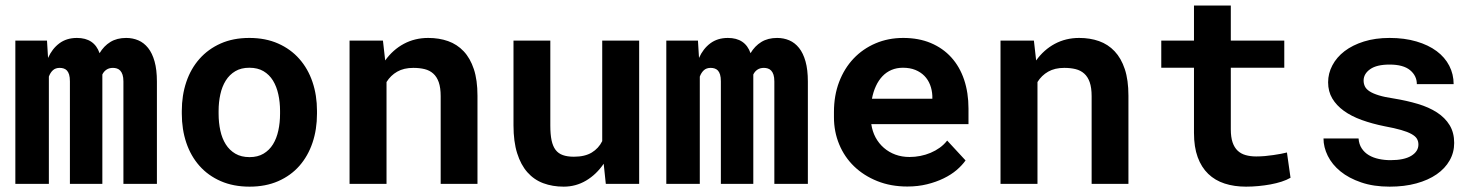

<svg xmlns="http://www.w3.org/2000/svg" viewBox="-20 -678 5441 708"><path d="M153.3 -528.3 157.2 -464.4Q172.4 -498.5 199 -518.3Q225.6 -538.1 263.7 -538.1Q327.6 -538.1 347.2 -481.9Q362.8 -508.3 387 -523.2Q411.1 -538.1 445.3 -538.1Q469.2 -538.1 490 -529.3Q510.7 -520.5 526.1 -501.2Q541.5 -481.9 550 -451.4Q558.6 -420.9 558.6 -377V0H435.1V-377.4Q435.1 -392.6 431.9 -402.3Q428.7 -412.1 423.3 -417.7Q418 -423.3 410.9 -425.5Q403.8 -427.7 396.5 -427.7Q382.3 -427.7 372.6 -421.1Q362.8 -414.6 357.4 -403.3V0H237.8V-377.9Q237.8 -393.1 234.9 -402.8Q231.9 -412.6 226.8 -418Q221.7 -423.3 214.8 -425.5Q208 -427.7 200.2 -427.7Q184.6 -427.7 175 -418.9Q165.5 -410.2 160.2 -395.5V0H36.6V-528.3Z M650.4 -269Q650.4 -326.7 667 -375.7Q683.6 -424.8 715.6 -460.9Q747.6 -497.1 793.7 -517.6Q839.8 -538.1 899.4 -538.1Q959 -538.1 1005.4 -517.6Q1051.8 -497.1 1083.7 -460.9Q1115.7 -424.8 1132.3 -375.7Q1148.9 -326.7 1148.9 -269V-258.8Q1148.9 -200.7 1132.3 -151.6Q1115.7 -102.5 1084 -66.4Q1052.2 -30.3 1005.9 -10Q959.5 10.3 900.4 10.3Q840.8 10.3 794.2 -10Q747.6 -30.3 715.6 -66.4Q683.6 -102.5 667 -151.6Q650.4 -200.7 650.4 -258.8ZM786.1 -258.8Q786.1 -225.6 792.5 -196.5Q798.8 -167.5 812.5 -145.8Q826.2 -124 847.9 -111.3Q869.6 -98.6 900.4 -98.6Q930.2 -98.6 951.7 -111.3Q973.1 -124 986.6 -145.8Q1000 -167.5 1006.3 -196.5Q1012.7 -225.6 1012.7 -258.8V-269Q1012.7 -301.3 1006.3 -330.1Q1000 -358.9 986.6 -380.9Q973.1 -402.8 951.7 -415.5Q930.2 -428.2 899.4 -428.2Q869.1 -428.2 847.7 -415.5Q826.2 -402.8 812.5 -380.9Q798.8 -358.9 792.5 -330.1Q786.1 -301.3 786.1 -269Z M1392.1 -528.3 1400.4 -455.1Q1428.7 -494.6 1469.2 -516.4Q1509.8 -538.1 1559.1 -538.1Q1599.1 -538.1 1632.3 -526.4Q1665.5 -514.6 1689.7 -489Q1713.9 -463.4 1727.3 -423.1Q1740.7 -382.8 1740.7 -325.2V0H1605V-323.2Q1605 -354.5 1597.9 -374.8Q1590.8 -395 1577.6 -406.7Q1564.5 -418.5 1545.9 -423.1Q1527.3 -427.7 1503.9 -427.7Q1469.2 -427.7 1444.8 -413.8Q1420.4 -399.9 1405.3 -375.5V0H1269V-528.3Z M2206.1 -74.2Q2179.2 -34.7 2141.4 -12.2Q2103.5 10.3 2058.6 10.3Q2017.6 10.3 1983.4 -2.4Q1949.2 -15.1 1924.8 -42.7Q1900.4 -70.3 1887 -113Q1873.5 -155.8 1873.5 -215.8V-528.3H2009.3V-214.8Q2009.3 -182.6 2013.9 -160.6Q2018.6 -138.7 2028.8 -125.2Q2039.1 -111.8 2055.7 -106Q2072.3 -100.1 2096.2 -100.1Q2136.7 -100.1 2162.1 -115.5Q2187.5 -130.9 2200.7 -157.7V-528.3H2336.9V0H2213.9Z M2553.7 -528.3 2557.6 -464.4Q2572.8 -498.5 2599.4 -518.3Q2626 -538.1 2664.1 -538.1Q2728 -538.1 2747.6 -481.9Q2763.2 -508.3 2787.4 -523.2Q2811.5 -538.1 2845.7 -538.1Q2869.6 -538.1 2890.4 -529.3Q2911.1 -520.5 2926.5 -501.2Q2941.9 -481.9 2950.4 -451.4Q2959 -420.9 2959 -377V0H2835.4V-377.4Q2835.4 -392.6 2832.3 -402.3Q2829.1 -412.1 2823.7 -417.7Q2818.4 -423.3 2811.3 -425.5Q2804.2 -427.7 2796.9 -427.7Q2782.7 -427.7 2772.9 -421.1Q2763.2 -414.6 2757.8 -403.3V0H2638.2V-377.9Q2638.2 -393.1 2635.3 -402.8Q2632.3 -412.6 2627.2 -418Q2622.1 -423.3 2615.2 -425.5Q2608.4 -427.7 2600.6 -427.7Q2585 -427.7 2575.4 -418.9Q2565.9 -410.2 2560.5 -395.5V0H2437V-528.3Z M3325.7 9.8Q3264.6 9.8 3214.8 -10.3Q3165 -30.3 3129.4 -64.7Q3093.8 -99.1 3074.5 -145.8Q3055.2 -192.4 3055.2 -245.6V-265.1Q3055.2 -325.7 3074.2 -375.7Q3093.3 -425.8 3127.4 -461.9Q3161.6 -498 3208.5 -518.1Q3255.4 -538.1 3310.5 -538.1Q3367.7 -538.1 3412.4 -519.3Q3457 -500.5 3488 -466.3Q3519 -432.1 3535.2 -384Q3551.3 -335.9 3551.3 -277.8V-220.2H3192.9Q3196.8 -193.4 3208.7 -171.1Q3220.7 -148.9 3239.3 -132.8Q3257.8 -116.7 3281.7 -107.9Q3305.7 -99.1 3334 -99.1Q3354 -99.1 3373.8 -103Q3393.6 -106.9 3411.6 -114.5Q3429.7 -122.1 3445.3 -133.3Q3460.9 -144.5 3472.7 -159.7L3540.5 -86.4Q3527.8 -68.4 3507.6 -51Q3487.3 -33.7 3459.7 -20.3Q3432.1 -6.8 3398.4 1.5Q3364.7 9.8 3325.7 9.8ZM3309.6 -428.2Q3286.6 -428.2 3267.6 -420.2Q3248.5 -412.1 3234.1 -397Q3219.7 -381.8 3210 -360.8Q3200.2 -339.8 3195.3 -314H3418V-324.7Q3417 -346.2 3409.7 -365.2Q3402.3 -384.3 3388.7 -398.2Q3375 -412.1 3355.2 -420.2Q3335.4 -428.2 3309.6 -428.2Z M3792.5 -528.3 3800.8 -455.1Q3829.1 -494.6 3869.6 -516.4Q3910.2 -538.1 3959.5 -538.1Q3999.5 -538.1 4032.7 -526.4Q4065.9 -514.6 4090.1 -489Q4114.3 -463.4 4127.7 -423.1Q4141.1 -382.8 4141.1 -325.2V0H4005.4V-323.2Q4005.4 -354.5 3998.3 -374.8Q3991.2 -395 3978 -406.7Q3964.8 -418.5 3946.3 -423.1Q3927.7 -427.7 3904.3 -427.7Q3869.6 -427.7 3845.2 -413.8Q3820.8 -399.9 3805.7 -375.5V0H3669.4V-528.3Z M4518.6 -657.7V-528.3H4715.8V-428.2H4518.6V-201.2Q4518.6 -172.4 4525.1 -153.1Q4531.7 -133.8 4543.9 -122.3Q4556.2 -110.8 4573.5 -106Q4590.8 -101.1 4612.3 -101.1Q4627.9 -101.1 4644.3 -102.5Q4660.6 -104 4675.5 -106.2Q4690.4 -108.4 4703.4 -110.8Q4716.3 -113.3 4725.6 -115.7L4738.8 -22.5Q4724.6 -14.2 4705.6 -8.1Q4686.5 -2 4665 2Q4643.6 5.9 4620.4 8.1Q4597.2 10.3 4574.7 10.3Q4531.2 10.3 4495.8 -1.2Q4460.4 -12.7 4435.3 -36.9Q4410.2 -61 4396.5 -98.4Q4382.8 -135.7 4382.8 -188V-428.2H4262.2V-528.3H4382.8V-657.7Z M5210.4 -145Q5210.4 -157.2 5204.8 -166.5Q5199.2 -175.8 5184.8 -183.8Q5170.4 -191.9 5146.5 -198.7Q5122.6 -205.6 5085.9 -212.4Q5039.6 -221.7 5001.2 -235.6Q4962.9 -249.5 4935.5 -269.3Q4908.2 -289.1 4892.8 -314.9Q4877.4 -340.8 4877.4 -374.5Q4877.4 -407.2 4893.1 -437Q4908.7 -466.8 4938 -489.3Q4967.3 -511.7 5009.3 -524.9Q5051.3 -538.1 5104 -538.1Q5159.2 -538.1 5203.1 -525.1Q5247.1 -512.2 5277.6 -489.5Q5308.1 -466.8 5324.2 -435.5Q5340.3 -404.3 5340.3 -367.7H5204.6Q5204.6 -398.4 5179.7 -419.2Q5154.8 -439.9 5104 -439.9Q5056.6 -439.9 5032.5 -422.9Q5008.3 -405.8 5008.3 -380.9Q5008.3 -369.1 5013.2 -359.1Q5018.1 -349.1 5030.5 -341.1Q5043 -333 5064.5 -326.4Q5085.9 -319.8 5119.1 -314.9Q5167 -307.1 5208 -294.9Q5249 -282.7 5278.8 -263.4Q5308.6 -244.1 5325.4 -216.6Q5342.3 -189 5342.3 -150.9Q5342.3 -115.7 5325.4 -86.2Q5308.6 -56.6 5277.6 -35.2Q5246.6 -13.7 5202.6 -1.7Q5158.7 10.3 5104.5 10.3Q5044.9 10.3 4999.3 -5.4Q4953.6 -21 4922.9 -46.1Q4892.1 -71.3 4876.2 -103.3Q4860.4 -135.3 4860.4 -167.5H4989.7Q4991.2 -146 5001.5 -130.6Q5011.7 -115.2 5027.8 -105.7Q5043.9 -96.2 5064.7 -91.8Q5085.4 -87.4 5107.4 -87.4Q5157.7 -87.4 5184.1 -103.5Q5210.4 -119.6 5210.4 -145Z"/></svg>

Font: TypoPRO Roboto Mono
Style: Bold
Weight: 700
Designer: Google
Version: Version 2.000986; 2015; ttfautohint (v1.3)